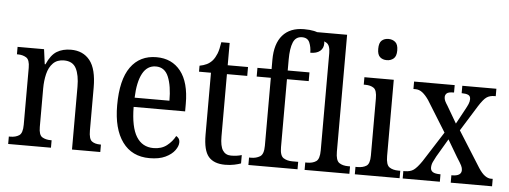

<svg xmlns="http://www.w3.org/2000/svg" viewBox="-51 -908 2796 1055"><g transform="rotate(5 1347.5 -380.0)"><path d="M22 0V-41H30Q59 -41 78.5 -53.5Q98 -66 98 -113V-427Q98 -471 78.5 -483Q59 -495 32 -495H27V-536H173L184 -454H188Q211 -507 243.5 -526.5Q276 -546 321 -546Q388 -546 425.5 -499Q463 -452 463 -349V-113Q463 -66 480 -53.5Q497 -41 526 -41H530V0H374V-346Q374 -411 355 -447.5Q336 -484 288 -484Q250 -484 227.5 -461Q205 -438 196 -400.5Q187 -363 187 -321V-108Q187 -64 206 -52.5Q225 -41 253 -41H258V0Z M802 10Q705 10 652.5 -62Q600 -134 600 -264Q600 -405 650.5 -475.5Q701 -546 793 -546Q878 -546 926.5 -484.5Q975 -423 975 -305V-263H691Q692 -152 724.5 -99.5Q757 -47 819 -47Q863 -47 892.5 -70Q922 -93 938 -124Q946 -120 952 -112Q958 -104 958 -90Q958 -70 941 -46.5Q924 -23 889.5 -6.5Q855 10 802 10ZM884 -314Q884 -395 863.5 -445Q843 -495 794 -495Q746 -495 720.5 -448Q695 -401 692 -314Z M1219 10Q1157 10 1127.5 -24.5Q1098 -59 1098 -145V-487H1032V-520Q1054 -524 1071.5 -532.5Q1089 -541 1103 -557Q1116 -573 1125 -595.5Q1134 -618 1140 -659H1186V-536H1298V-487H1186V-143Q1186 -90 1201.5 -66.5Q1217 -43 1247 -43Q1264 -43 1278 -45Q1292 -47 1306 -51V-5Q1293 0 1270 5Q1247 10 1219 10Z M1347 0V-41H1359Q1386 -41 1407 -53.5Q1428 -66 1428 -113V-488H1350V-536H1428V-587Q1428 -676 1469 -723Q1510 -770 1587 -770Q1652 -770 1678 -750Q1704 -730 1704 -701Q1704 -675 1685.5 -659.5Q1667 -644 1632 -644Q1632 -675 1621.5 -700Q1611 -725 1580 -725Q1545 -725 1531 -691.5Q1517 -658 1517 -596V-536H1637V-488H1517V-113Q1517 -66 1537 -53.5Q1557 -41 1585 -41H1618V0Z M1657 0V-41H1668Q1698 -41 1717 -54Q1736 -67 1736 -115V-651Q1736 -695 1715 -707Q1694 -719 1668 -719H1657V-760H1825V-115Q1825 -67 1844 -54Q1863 -41 1893 -41H1904V0Z M2054 -640Q2031 -640 2016.5 -653Q2002 -666 2002 -698Q2002 -731 2016.5 -744Q2031 -757 2054 -757Q2076 -757 2091.5 -744Q2107 -731 2107 -698Q2107 -666 2091.5 -653Q2076 -640 2054 -640ZM1934 0V-41H1945Q1975 -41 1994 -53Q2013 -65 2013 -110V-425Q2013 -470 1995.5 -482.5Q1978 -495 1948 -495H1940V-536H2102V-115Q2102 -67 2121 -54Q2140 -41 2171 -41H2181V0Z M2198 0V-41H2206Q2236 -41 2254.5 -54Q2273 -67 2299 -105L2405 -271L2299 -442Q2281 -468 2263.5 -481.5Q2246 -495 2225 -495H2214V-536H2438V-495H2436Q2407 -495 2398 -486.5Q2389 -478 2389 -466Q2389 -455 2393.5 -445Q2398 -435 2408 -420L2463 -326L2507 -407Q2517 -425 2523 -439Q2529 -453 2529 -466Q2529 -484 2516 -489.5Q2503 -495 2484 -495H2480V-536H2668V-495H2661Q2636 -495 2618.5 -483.5Q2601 -472 2575 -431L2488 -291L2612 -94Q2631 -65 2648 -53Q2665 -41 2680 -41H2691V0H2463V-41H2467Q2518 -41 2518 -74Q2518 -86 2511.5 -99Q2505 -112 2485 -143L2430 -236L2371 -136Q2362 -120 2355 -104.5Q2348 -89 2348 -73Q2348 -57 2360.5 -49Q2373 -41 2401 -41H2403V0Z"/></g></svg>

Font: Noto Serif Myanmar Cond
Style: Regular
Weight: 400
Width: 3
Designer: Ben Mitchell and the Monotype Design Team
Foundry: Monotype Imaging Inc.
Version: Version 2.106; ttfautohint (v1.8.4.7-5d5b)